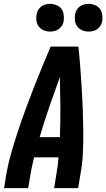

<svg xmlns="http://www.w3.org/2000/svg" viewBox="-20 -977 552 997"><path d="M1 0 13 -74Q23 -130 39 -185.5Q55 -241 73.5 -296.5Q92 -352 112 -407Q132 -462 153.5 -517Q175 -572 197.5 -626.5Q220 -681 243 -735H387Q393 -681 397 -626.5Q401 -572 404.5 -517Q408 -462 410 -407Q412 -352 412.5 -296.5Q413 -241 410.5 -185Q408 -129 398 -74L386 0H261L273 -74Q277 -95 279.5 -116.5Q282 -138 284 -160H157Q152 -138 147 -116.5Q142 -95 139 -74L126 0ZM186 -265H291Q294 -343 293.5 -421.5Q293 -500 291 -577Q263 -500 236 -422Q209 -344 186 -265ZM440 -813Q423 -813 407.5 -819.5Q392 -826 382 -838.5Q372 -851 369.5 -868Q367 -885 370 -902Q372 -914 378 -925Q384 -936 394.5 -943.5Q405 -951 417 -954Q429 -957 440 -957Q457 -957 473 -950.5Q489 -944 498.5 -931.5Q508 -919 510.5 -902Q513 -885 511 -868Q509 -856 502.5 -845Q496 -834 486 -826.5Q476 -819 464 -816Q452 -813 440 -813ZM240 -813Q223 -813 207.5 -819.5Q192 -826 182 -838.5Q172 -851 169.5 -868Q167 -885 170 -902Q172 -914 178 -925Q184 -936 194.5 -943.5Q205 -951 217 -954Q229 -957 240 -957Q257 -957 273 -950.5Q289 -944 298.5 -931.5Q308 -919 310.5 -902Q313 -885 311 -868Q309 -856 302.5 -845Q296 -834 286 -826.5Q276 -819 264 -816Q252 -813 240 -813Z"/></svg>

Font: Iosevka Curly XBdObl
Style: Regular
Weight: 800
Italic angle: -9°
Monospace: yes
Designer: Belleve Invis
Foundry: Belleve Invis
Version: Version 11.1.0; ttfautohint (v1.8.3)